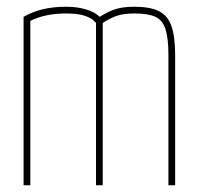

<svg xmlns="http://www.w3.org/2000/svg" viewBox="-20 -550 590 570"><path d="M50 0V-500Q76 -515 107 -522.5Q138 -530 177 -530Q209 -530 235.5 -522Q262 -514 276 -500Q303 -517 325 -523.5Q347 -530 379 -530Q425 -530 451.5 -517Q478 -504 489 -472.5Q500 -441 500 -386V0H480V-386Q480 -436 471.5 -463Q463 -490 441.5 -500Q420 -510 379 -510Q351 -510 331.5 -504.5Q312 -499 285 -482V0H265V-482Q265 -482 257.5 -489.5Q250 -497 230.5 -503.5Q211 -510 176 -510Q114 -510 70 -488V0Z"/></svg>

Font: M PLUS Code Latin SemiExpanded Thin
Style: Regular
Weight: 250
Width: 6
Designer: Coji Morishita
Foundry: UNDERFOREST DESIGN
Version: Version 1.002; ttfautohint (v1.8.3)